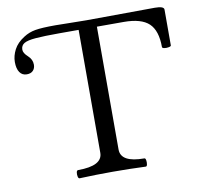

<svg xmlns="http://www.w3.org/2000/svg" viewBox="-76 -745 865 828"><g transform="rotate(-10 356.5 -331.0)"><path d="M207 3Q202 3 200 -6Q198 -15 199.5 -24Q201 -33 207 -33Q314 -33 314 -90V-628H230Q163 -628 126 -625Q89 -622 74.5 -613Q60 -604 60 -586Q60 -571 79 -554Q98 -537 98 -514Q98 -498 88.5 -488Q79 -478 61 -478Q41 -478 30 -494Q19 -510 19 -539Q19 -566 33 -593Q47 -620 79 -640Q102 -655 130.5 -660Q159 -665 219 -665Q254 -665 281.5 -664Q309 -663 354 -663Q429 -663 504 -664Q579 -665 654 -665Q694 -665 694 -650V-493Q694 -489 684 -487Q674 -485 664.5 -486.5Q655 -488 655 -493Q655 -565 621.5 -596.5Q588 -628 511 -628H394V-90Q394 -33 497 -33Q502 -33 503.5 -24Q505 -15 503.5 -6Q502 3 497 3Q424 0 352 0Q279 0 207 3Z"/></g></svg>

Font: Junicode SmExp
Style: Regular
Weight: 400
Width: 6
Designer: Peter S. Baker
Version: Version 2.205; ttfautohint (v1.8.4)